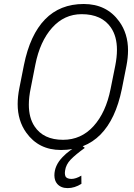

<svg xmlns="http://www.w3.org/2000/svg" viewBox="-20 -741 671 962"><path d="M285.5 10.5Q173.5 10.5 111.5 -76.5Q68.5 -136.5 68.5 -219.5Q68.5 -257 77 -299.5L100 -415.5Q130.5 -566.5 205.5 -643.8Q280.5 -721 399.5 -721Q514 -721 577 -634Q621.5 -573 621.5 -488.5Q621.5 -452.5 613.5 -411L590.5 -295Q559.5 -143.5 483.2 -66.5Q407 10.5 285.5 10.5ZM296 -40.5Q386.5 -40.5 448.5 -108.8Q510.5 -177 534 -295L557.5 -412Q566 -455 566 -491Q566 -558.5 536 -602.5Q490 -670 389 -670Q302 -670 241 -601.8Q180 -533.5 157 -416.5L134 -299.5Q124.5 -254.5 124.5 -216.5Q124.5 -151 153 -108Q197.5 -40.5 296 -40.5ZM319 201.5Q285 201.5 266.5 180Q253 164.5 252.5 138Q252.5 88.5 293.5 46Q326 11.5 382 -18L405 0Q359 33 334.5 58.2Q310 83.5 306 114.5Q305 121 305 126Q305 137 309 144.5Q316.5 155 337.5 155.5Q360 155.5 387.5 139L388 180Q354 201.5 319 201.5Z"/></svg>

Font: Roberto Sans Light
Style: Italic
Weight: 300
Italic angle: -11°
Designer: Google
Version: Version 1.00;June 11, 2020;FontCreator 12.0.0.2522 64-bit; t